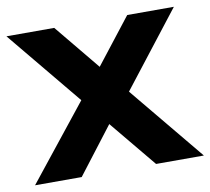

<svg xmlns="http://www.w3.org/2000/svg" viewBox="-68 -653 800 730"><g transform="rotate(-10 332.0 -288.5)"><path d="M239.7 -288.1 1.5 -576.7H186L330.6 -400.9L467.8 -576.7H647.9L423.8 -288.6L662.1 0H477.5L328.6 -180.2L190.4 0H10.3Z"/></g></svg>

Font: Krona One
Style: Regular
Weight: 400
Version: Version 1.003